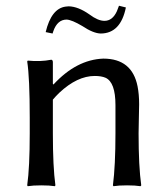

<svg xmlns="http://www.w3.org/2000/svg" viewBox="-20 -642 579 665"><path d="M341.8 -569.8Q369.6 -569.8 384.8 -603Q388.7 -611.8 392.1 -622.1L416 -616.2Q397.9 -526.4 329.1 -525.9Q303.2 -526.4 265.1 -551.8Q229 -573.2 210.9 -574.2Q178.7 -574.2 164.6 -533.7Q163.1 -529.3 162.1 -525.9L138.2 -530.8Q157.7 -612.3 207 -619.1Q212.9 -619.6 217.8 -620.1Q250.5 -619.6 290 -591.8Q319.3 -569.8 341.8 -569.8ZM460 -180.2Q460 -65.4 469.2 0L466.8 2.9Q448.7 0 419.9 0Q391.1 0 373 2.9L371.1 0Q379.9 -68.4 379.9 -180.2V-277.8Q379.9 -356.9 345.7 -372.6Q331.1 -378.9 308.1 -378.9Q247.6 -378.9 185.5 -320.8Q173.3 -309.1 163.1 -296.9V-180.2Q163.1 -64 171.9 0L169.9 2.9Q151.9 0 123 0Q94.2 0 76.2 2.9L74.2 0Q83 -62 83 -180.2V-234.9Q83 -373 74.2 -429.2L76.2 -432.1Q120.1 -427.7 157.2 -435.1Q162.6 -435.1 163.1 -427.2Q163.1 -425.8 163.1 -424.8V-352.1L165 -349.1Q244.6 -435.5 337.9 -439Q437.5 -439 456.5 -342.8Q461.9 -315.4 461.9 -280.8Q461.9 -264.6 460.9 -230.5Q460 -195.8 460 -180.2Z"/></svg>

Font: Linux Biolinum O
Style: Regular
Weight: 400
Designer: Philipp H. Poll
Foundry: Philipp H. Poll
Version: Version 1.0.4